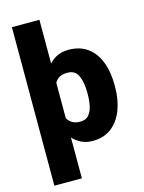

<svg xmlns="http://www.w3.org/2000/svg" viewBox="-138 -831 838 1115"><g transform="rotate(-15 280.5 -273.5)"><path d="M535.6 -270.5V-260.3Q535.6 -183.6 512.2 -122.3Q488.8 -61 443.1 -25.6Q397.5 9.8 330.6 9.8Q292.5 9.8 263.2 -4.2Q233.9 -18.1 211.9 -42.5V203.1H46.4V-750H211.9V-487.3Q233.9 -511.7 262.7 -524.9Q291.5 -538.1 329.6 -538.1Q397 -538.1 442.9 -504.6Q488.8 -471.2 512.2 -411.1Q535.6 -351.1 535.6 -270.5ZM371.1 -260.3V-270.5Q371.1 -332 353 -371.6Q335 -411.1 289.1 -411.1Q232.4 -411.1 211.9 -370.6V-159.2Q222.2 -139.2 241.2 -128.2Q260.3 -117.2 290 -117.2Q321.3 -117.2 338.9 -136.5Q356.4 -155.8 363.8 -188.2Q371.1 -220.7 371.1 -260.3Z"/></g></svg>

Font: Vazirmatn RD Black
Style: Regular
Weight: 900
Designer: Saber Rastikerdar
Foundry: Saber Rastikerdar
Version: Version 32.102